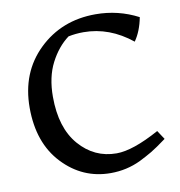

<svg xmlns="http://www.w3.org/2000/svg" viewBox="-81 -787 820 875"><g transform="rotate(-10 329.0 -349.5)"><path d="M162 -375Q162 -231 231.5 -151Q301 -71 404 -71Q479 -71 603 -139L630 -98Q584 -64 558.5 -49Q533 -34 501 -18Q436 13 362 13Q232 13 140.5 -84Q49 -181 49 -344Q49 -507 155 -609.5Q261 -712 418 -712Q523 -712 615 -664Q603 -601 573 -558Q470 -641 350 -641Q314 -641 280 -634Q229 -596 195.5 -531Q162 -466 162 -375Z"/></g></svg>

Font: Asul
Style: Regular
Weight: 400
Version: Version 1.001